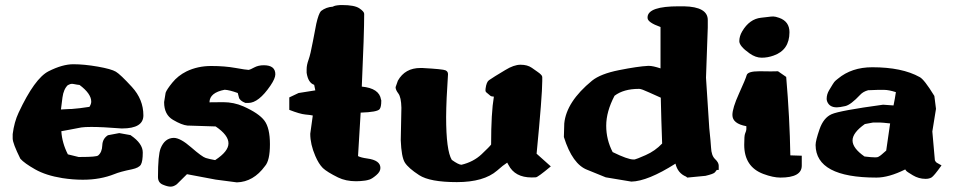

<svg xmlns="http://www.w3.org/2000/svg" viewBox="-20 -690 3704 746"><path d="M216.8 -264.6Q239.3 -266.1 243.2 -266.1Q247.1 -266.1 250.5 -266.4Q253.9 -266.6 258.8 -266.6Q288.1 -268.6 327.6 -274.9Q334.5 -286.1 334.5 -294.9Q334.5 -303.7 331.5 -311.3Q328.6 -318.8 323.2 -326.7Q312 -342.8 289.1 -359.9Q279.3 -360.8 267.6 -363.3Q264.2 -364.3 260.7 -364.3Q252.4 -364.3 244.1 -359.4H243.7Q227.1 -343.8 222.7 -311.3Q218.3 -278.8 216.8 -264.6ZM537.1 -241.7Q537.1 -190.9 454.6 -190.9Q453.6 -190.9 452.1 -190.9Q377 -196.8 335.4 -196.8Q309.1 -196.8 295.9 -194.8Q263.2 -188.5 251.5 -186.3Q239.7 -184.1 231.4 -182.6Q223.1 -181.2 218.3 -180.2Q221.2 -134.3 243.7 -90.3L285.2 -80.1H294.4Q354.5 -80.1 361.3 -85.9Q376.5 -98.6 377.4 -125Q378.4 -151.4 399.4 -164.6L443.4 -172.9L487.3 -165L488.3 -164.1Q534.7 -132.3 534.7 -97.7V-96.7Q534.7 -63 527.3 -50.3Q520 -38.1 492.7 -32.2Q446.8 -22.9 424.8 -13.7Q369.6 8.3 303.2 8.3Q301.8 8.3 300.3 8.3Q263.2 8.3 222.2 2Q158.2 -8.3 116.5 -32Q74.7 -55.7 59.1 -73.2Q29.3 -133.3 29.3 -151.9V-168.9Q35.2 -215.8 52.2 -252Q114.7 -385.7 168.7 -413.1Q222.7 -440.4 264.9 -440.4Q307.1 -440.4 359.9 -431.2Q412.6 -421.9 430.2 -411.4Q447.8 -400.9 492.4 -352.3Q537.1 -303.7 537.1 -241.7Z M1004.9 -436.5Q1049.8 -436.5 1049.8 -401.4Q1049.8 -385.3 1030.8 -357.4Q984.9 -290 944.8 -290H933.6Q911.1 -298.8 908.2 -311.8Q905.3 -324.7 903.8 -328.6Q871.6 -340.3 853 -341.3Q794.4 -330.1 793.9 -292.5H797.9Q806.6 -293 847.4 -293Q888.2 -293 925.3 -276.9Q985.8 -250 1007.3 -221.4Q1028.8 -192.9 1028.8 -129.4Q1028.8 -65.9 1009.3 -44.4Q964.8 16.6 900.4 18.6L817.9 7.8L706.5 -13.2L667 25.9Q654.8 35.2 642.8 35.2Q630.9 35.2 612.3 27.3Q593.8 19.5 593.8 -2.4Q593.8 -87.4 604 -113.3Q620.1 -153.8 655.3 -154.3Q680.7 -154.3 722.9 -117.4Q765.1 -80.6 779.5 -76.2Q793.9 -71.8 815.9 -67.9Q867.7 -101.6 867.7 -132.8Q867.7 -132.8 867.7 -133.3Q867.7 -165 817.9 -198.7L710.4 -202.1H708.5Q686.5 -204.1 652.1 -224.4Q617.7 -244.6 617.7 -292.5V-293.5L623.5 -329.6Q627.9 -342.3 649.7 -369.1Q671.4 -396 704.6 -412.6Q748 -433.6 800.5 -433.6Q853 -433.6 895 -426Q937 -418.5 945.8 -418.5H946.8Q952.1 -419.4 968 -428Q983.9 -436.5 1004.9 -436.5Z M1273.4 -664.1Q1279.3 -668.9 1302.7 -670.4H1309.1Q1357.4 -670.4 1376.2 -657.7Q1395 -645 1395 -636.2Q1395 -558.1 1385.7 -353.5Q1453.6 -347.2 1460.4 -303.2L1461.4 -300.3V-297.4Q1461.4 -274.4 1455.1 -266.1Q1446.3 -254.4 1381.3 -252.4Q1376.5 -168 1371.1 -83.5Q1382.3 -77.6 1406.7 -74.2Q1458 -67.4 1458 -37.6V-37.1Q1458 -22.9 1441.9 -9.3Q1425.8 4.4 1415.8 7.6Q1405.8 10.7 1398.4 11.7Q1379.9 14.2 1363.3 14.2Q1323.7 14.2 1293.5 -0.5Q1251 -21.5 1234.4 -37.1Q1218.3 -53.2 1205.1 -84Q1185.5 -129.4 1185.5 -169.9V-170.4L1195.3 -241.2Q1187.5 -243.2 1166.3 -245.1Q1145 -247.1 1104 -263.2V-311.5L1140.1 -328.6L1205.1 -338.9L1200.7 -360.4Q1177.2 -368.2 1171.4 -407.2V-420.9Q1171.4 -437.5 1179 -458.3Q1186.5 -479 1195.8 -529.5Q1205.1 -580.1 1209 -598.1Q1217.8 -636.7 1227.1 -647Q1247.1 -662.6 1273.4 -664.1Z M1720.7 -401.4Q1713.9 -302.2 1713.4 -235.4Q1713.4 -105.5 1735.4 -68.8Q1761.2 -50.3 1772.9 -49.8Q1819.8 -61 1851.3 -90.8Q1882.8 -120.6 1888.2 -128.4V-129.9Q1888.2 -251.5 1898.9 -314.5Q1896.5 -314.9 1893.6 -315.2Q1890.6 -315.4 1889.2 -315.9Q1887.7 -316.4 1886.5 -317.1Q1885.3 -317.9 1883.3 -319.6Q1881.3 -321.3 1879.9 -322.5Q1878.4 -323.7 1875.5 -326.2Q1872.6 -328.6 1870.1 -330.6Q1866.2 -333.5 1866.2 -338.6Q1866.2 -343.8 1866.7 -346.2Q1870.1 -371.6 1879.9 -378.4Q1898.4 -391.1 1903.8 -394Q1909.2 -397 1942.9 -417.7Q1976.6 -438.5 2002.4 -438.5Q2029.3 -438.5 2046.4 -426.5Q2063.5 -414.6 2068.6 -410.9Q2073.7 -407.2 2076.2 -405.3Q2078.6 -403.3 2081.5 -400.4Q2086.4 -396 2086.9 -391.1V-375.5Q2086.9 -318.8 2064.9 -92.8L2120.1 -43.5Q2069.8 -1.5 2062 -1Q2054.2 -0.5 2045.9 -0.5Q1980.5 -0.5 1955.6 -49.3Q1953.1 -54.7 1950.7 -58.1Q1934.6 -47.9 1911.6 -27.3Q1859.9 17.6 1755.1 17.6Q1650.4 17.6 1608.6 -9.5Q1566.9 -36.6 1553.2 -58.1Q1539.6 -79.6 1537.1 -145L1539.6 -271.5Q1538.6 -312.5 1527.8 -326.7Q1517.1 -340.8 1517.1 -350.6V-351.6L1525.9 -376.5Q1553.7 -425.8 1613.3 -425.8H1621.1Q1701.7 -421.4 1711.2 -416.7Q1720.7 -412.1 1720.7 -401.9Z M2547.4 -310.5Q2532.2 -316.9 2502.2 -330.8Q2472.2 -344.7 2463.9 -344.7H2462.4Q2402.8 -344.7 2367.7 -317.9Q2335.4 -256.3 2335.4 -201.7V-201.2Q2335.4 -147.5 2360.4 -99.1Q2418.9 -70.3 2441.4 -70.3H2445.8Q2452.1 -71.3 2488.8 -87.4Q2525.4 -103.5 2552.7 -132.3Q2549.3 -221.7 2547.4 -310.5ZM2496.1 -624.5Q2499.5 -665.5 2616.7 -665.5H2637.2Q2730 -663.6 2730 -612.3V-583L2723.1 -388.2L2735.8 -192.4Q2741.7 -135.7 2742.7 -116.7Q2744.1 -85.4 2758.3 -72Q2772.5 -58.6 2772.5 -46.4V-29.8H2765.1Q2762.7 -26.4 2757.6 -20.3Q2752.4 -14.2 2721.2 -6.8L2650.4 0L2645.5 -3.9Q2613.3 -17.1 2604.5 -54.2Q2496.6 14.2 2433.1 15.6L2333.5 -1L2262.7 -29.8Q2204.1 -51.3 2170.9 -157.7L2172.4 -210.4Q2180.7 -294.9 2280.3 -376.5Q2313.5 -403.3 2385.3 -417.5Q2458.5 -432.1 2498.5 -434.1H2501Q2517.1 -434.1 2546.4 -424.3V-585Q2496.1 -603 2496.1 -620.1Z M3007.8 -620.6Q3047.4 -606.4 3047.4 -564.9Q3047.4 -495.6 2985.8 -474.1Q2962.9 -465.8 2939.5 -465.8Q2916 -465.8 2892.6 -482.4Q2852.5 -510.7 2852.5 -530Q2852.5 -549.3 2863.8 -568.4Q2892.1 -616.2 2937 -621.1Q2954.6 -623 2962.4 -624Q2976.1 -626 2984.4 -626Q2992.7 -626 3007.8 -620.6ZM3002.9 -413.1Q3018.6 -401.9 3034.7 -391.1Q3048.3 -233.4 3050.8 -86.4L3095.2 -85V-46.4Q3095.2 0 3012.2 0Q2983.9 0 2945.8 -14.2Q2871.6 -42 2871.6 -127.4Q2871.6 -163.6 2875 -170.9Q2879.9 -182.6 2879.9 -187.7Q2879.9 -192.9 2879.9 -194.1Q2879.9 -195.3 2879.9 -196.3Q2879.9 -198.2 2879.9 -199.7Q2825.7 -209.5 2825.7 -243.2Q2825.7 -270 2851.3 -326.4Q2877 -382.8 2881.1 -397.9Q2885.3 -413.1 2930.2 -413.1H2935.5Q2958.5 -412.6 2974.9 -412.6Q2991.2 -412.6 3002.9 -413.1Z M3438.5 -210.4Q3407.7 -213.9 3399.4 -213.9H3372.1L3340.3 -208Q3292.5 -174.3 3292.5 -144.3Q3292.5 -114.3 3338.9 -82Q3366.2 -78.6 3380.4 -78.6Q3389.6 -78.6 3392.6 -80.6Q3399.9 -84.5 3404.8 -88.9Q3415 -98.1 3423.3 -105Q3430.7 -158.2 3438.5 -210.4ZM3451.7 -280.3Q3457.5 -308.1 3460.9 -332Q3433.1 -340.8 3415.5 -340.8H3390.1L3353 -339.4Q3333.5 -334 3322.3 -321.8Q3285.6 -282.7 3264.2 -277.8Q3242.2 -272.9 3231.4 -272.9Q3202.6 -272.9 3193.8 -295.9Q3191.9 -301.3 3191.9 -305.7Q3191.9 -323.7 3201.7 -339.8Q3211.4 -355.5 3215.3 -362.3Q3221.7 -373 3227.3 -377.4Q3232.9 -381.8 3235.8 -384.3Q3289.1 -428.7 3369.1 -428.7Q3484.9 -428.7 3553.2 -390.6Q3570.8 -381.8 3609.9 -317.9L3610.4 -316.9L3616.7 -267.1L3602.5 -179.2L3612.3 -67.9Q3612.8 -64 3619.1 -58.1L3638.2 -47.4Q3608.4 -5.4 3598.9 -0.2Q3589.4 4.9 3576.7 4.9H3575.7Q3549.8 4.9 3526.6 -9Q3503.4 -22.9 3501 -26.4Q3498.5 -29.8 3497.1 -31.7Q3433.6 0 3385.3 0Q3149.9 0 3148.9 -126.5Q3148.9 -143.6 3164.3 -188Q3179.7 -232.4 3211.2 -246.3Q3242.7 -260.3 3411.1 -283.2Z"/></svg>

Font: Drukaatie burti
Style: Heavy
Weight: 800
Version: Version 0.14